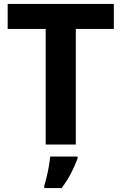

<svg xmlns="http://www.w3.org/2000/svg" viewBox="-20 -734 617 975"><path d="M365 0H212V-587H19V-714H558V-587H365ZM374 71Q361 106 341 145Q321 184 293 221H205V208Q211 189 217.5 162Q224 135 228.5 108Q233 81 235 61H374Z"/></svg>

Font: Noto Sans Cherokee
Style: Bold
Weight: 700
Designer: Monotype Design Team
Foundry: Monotype Imaging Inc.
Version: Version 2.001; ttfautohint (v1.8.4.7-5d5b)